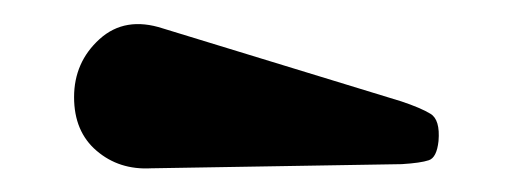

<svg xmlns="http://www.w3.org/2000/svg" viewBox="-20 -837 435 162"><path d="M107.5 -695Q80.5 -693.5 61.5 -709.8Q42.5 -726 42.5 -755Q42.5 -784.5 64 -804Q85.5 -823.5 117.5 -813L318.5 -751.5Q335 -746 343.2 -741Q351.5 -736 350 -718Q348.5 -704 341.8 -701.8Q335 -699.5 319 -698.5Z"/></svg>

Font: Besley* Narrow
Style: Bold
Weight: 700
Width: 4
Designer: Owen Earl
Foundry: indestructible type*
Version: Version 3.000; ttfautohint (v1.8.3)